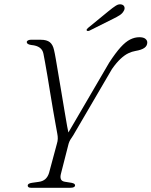

<svg xmlns="http://www.w3.org/2000/svg" viewBox="-20 -888 716 908"><path d="M293 -243.5 496.5 -592Q526.5 -638 550.2 -664.2Q574 -690.5 595.5 -701.2Q617 -712 639 -712Q658.5 -712 667.5 -704.5Q676.5 -697 676.5 -687.5Q676.5 -671.5 663.2 -661.8Q650 -652 620.5 -647Q604.5 -644.5 586.8 -636Q569 -627.5 549.8 -609.5Q530.5 -591.5 509.5 -561.5L326 -247.5Q317.5 -235.5 312.5 -227Q307.5 -218.5 304.5 -208.5L268.5 -67.5Q264 -51.5 267.8 -41.2Q271.5 -31 286.5 -28.5L318 -23.5Q328 -21.5 331.5 -18.5Q335 -15.5 335 -11.5Q335 -6 329.5 -3Q324 0 312.5 0H126.5Q118.5 0 114.8 -2.8Q111 -5.5 111 -10.5Q111 -20.5 131.5 -23.5L163.5 -28Q182.5 -30.5 194.5 -41.2Q206.5 -52 212 -70.5L249 -208Q253 -220.5 253.2 -231.8Q253.5 -243 251 -255.5Q248.5 -269 243.2 -298.5Q238 -328 231.2 -366.5Q224.5 -405 217.8 -446.5Q211 -488 204.8 -526Q198.5 -564 193.2 -592.5Q188 -621 185.5 -633.5Q182 -652.5 167.5 -662.8Q153 -673 129 -675Q118 -676.5 112.5 -679.8Q107 -683 106.5 -688.5Q106.5 -693.5 112 -696.8Q117.5 -700 125.5 -700H172.5Q201 -700 215.5 -688.5Q230 -677 235.5 -651.5Q239 -637.5 244.2 -607Q249.5 -576.5 256.2 -536Q263 -495.5 270.5 -451.2Q278 -407 284.8 -365.5Q291.5 -324 297.5 -291.2Q303.5 -258.5 307.5 -241.5ZM493.5 -835.5Q513.5 -852 528 -861.2Q542.5 -870.5 556 -866.5Q566 -863.5 568.5 -854.5Q571 -845.5 565 -836Q559 -824.5 546.2 -816.2Q533.5 -808 516 -799.5L403 -743Q399.5 -741.5 395.5 -741.5Q391.5 -741.5 390 -744Q388.5 -747 391 -750.2Q393.5 -753.5 397 -756.5Z"/></svg>

Font: Fraunces ExtraLight
Style: Italic
Weight: 250
Italic angle: -16°
Version: Version 1.000;[b76b70a41]